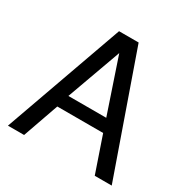

<svg xmlns="http://www.w3.org/2000/svg" viewBox="-165 -874 997 1019"><g transform="rotate(30 333.5 -364.5)"><path d="M474 -219H193L116 0H17L277 -729H397L653 0H549ZM448 -297 336 -629 216 -297Z"/></g></svg>

Font: Ekushey Amar Bangla
Style: Regular
Weight: 400
Designer: Al Mamun Sumon
Foundry: Al Mamun Sumon
Version: Version 1.0